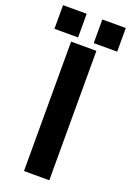

<svg xmlns="http://www.w3.org/2000/svg" viewBox="-177 -912 660 969"><g transform="rotate(20 153.5 -427.0)"><path d="M-15 -727V-854H112V-727ZM86 0V-695H222V0ZM196 -727V-854H322V-727Z"/></g></svg>

Font: Coval
Style: Bold
Weight: 700
Foundry: Context Ltd
Version: Version 001.000